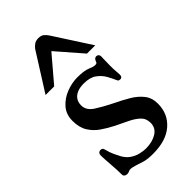

<svg xmlns="http://www.w3.org/2000/svg" viewBox="-237 -824 907 907"><g transform="rotate(-45 216.0 -371.0)"><path d="M214.4 13.7Q174.3 13.7 152.8 6.3Q131.3 -1 117.7 -4.9Q97.2 -11.2 88.4 -11.2Q82 -11.2 78.1 -9.8Q74.2 -8.3 70.3 -6.6Q66.4 -4.9 59.6 -4.9Q51.3 -4.9 45.7 -9.3Q40 -13.7 40 -21.5Q40 -37.1 39.1 -55.9Q38.1 -74.7 36.6 -93.3Q35.2 -111.8 34.2 -127.9Q33.2 -144 33.2 -154.3Q33.2 -165.5 38.3 -170.4Q43.5 -175.3 49.8 -175.3Q63 -175.3 65.9 -164.6Q68.8 -153.8 73.7 -137.9Q78.6 -122.1 97.2 -86.9Q109.9 -64 128.9 -51Q147.9 -38.1 168.9 -33Q189.9 -27.8 208 -27.8Q250.5 -27.8 279.8 -45.9Q309.1 -64 309.1 -98.1Q309.1 -127.9 289.3 -146.2Q269.5 -164.6 239.7 -178.5Q210 -192.4 179.7 -207.5Q147 -224.1 118.4 -243.9Q89.8 -263.7 72 -292.7Q54.2 -321.8 54.2 -365.7Q54.2 -409.2 79.8 -438Q105.5 -466.8 142.8 -481Q180.2 -495.1 214.8 -495.1Q261.2 -495.1 283 -485.6Q304.7 -476.1 316.9 -476.1Q327.6 -476.1 329.3 -481.7Q331.1 -487.3 334 -492.2Q336.9 -497.6 341.1 -500Q345.2 -502.4 349.6 -502.4Q356 -502.4 360.8 -498Q365.7 -493.7 365.7 -485.4Q365.7 -481 365 -462.6Q364.3 -444.3 364.3 -422.4Q364.3 -399.4 365.7 -384.5Q367.2 -369.6 367.2 -362.8Q367.2 -352.5 363 -348.6Q358.9 -344.7 353.5 -344.7Q341.3 -344.7 338.9 -352.5Q330.6 -372.1 317.6 -395.5Q304.7 -418.9 281.2 -436Q257.8 -453.1 216.8 -453.1Q189.9 -453.1 171.6 -445.1Q153.3 -437 144 -422.6Q134.8 -408.2 134.8 -388.2Q134.8 -355 169.7 -332.5Q204.6 -310.1 251 -287.1Q289.1 -269 322.5 -249.3Q356 -229.5 376.7 -203.1Q397.5 -176.8 397.5 -138.2Q397.5 -70.3 349.4 -28.3Q301.3 13.7 214.4 13.7ZM50.8 -542 170.4 -731.4Q178.7 -741.7 189 -749Q199.2 -756.3 216.8 -756.3Q234.9 -756.3 245.1 -747.8Q255.4 -739.3 263.2 -727.1L382.8 -542H327.6L216.8 -669.4L108.4 -542Z"/></g></svg>

Font: Gelasio
Style: Regular
Weight: 400
Designer: Eben Sorkin
Foundry: Eben Sorkin
Version: Version 1.008